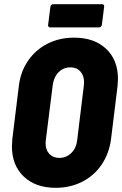

<svg xmlns="http://www.w3.org/2000/svg" viewBox="-20 -888 584 918"><path d="M37 -188Q37 -200 39 -224L70 -476Q78 -545 114 -597.5Q150 -650 207 -679Q264 -708 334 -708Q431 -708 487.5 -654.5Q544 -601 544 -511Q544 -500 542 -476L511 -224Q502 -154 466 -101Q430 -48 373 -19Q316 10 246 10Q150 10 93.5 -44Q37 -98 37 -188ZM349 -218 381 -480Q382 -485 382 -494Q382 -526 364.5 -546Q347 -566 317 -566Q283 -566 260 -542.5Q237 -519 232 -480L199 -218Q198 -213 198 -203Q198 -171 216 -152Q234 -133 264 -133Q297 -133 321 -156.5Q345 -180 349 -218ZM210 -769 221 -856Q222 -861 225.5 -864.5Q229 -868 234 -868H468Q473 -868 476 -864.5Q479 -861 478 -856L467 -769Q466 -764 462.5 -760.5Q459 -757 454 -757H220Q215 -757 212 -760.5Q209 -764 210 -769Z"/></svg>

Font: Barlow Semi Condensed ExtraBold
Style: Italic
Weight: 800
Width: 4
Italic angle: -7°
Designer: Jeremy Tribby
Foundry: Tribby Type
Version: Version 1.408